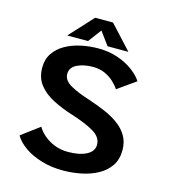

<svg xmlns="http://www.w3.org/2000/svg" viewBox="-126 -969 963 1083"><g transform="rotate(15 355.0 -428.0)"><path d="M341 11Q272.5 11 214.8 -6.5Q157 -24 115.5 -53.2Q74 -82.5 54.5 -117L160.5 -196Q173 -173 198.8 -150.2Q224.5 -127.5 260.8 -112.5Q297 -97.5 341.5 -97.5Q409 -97.5 449.8 -119Q490.5 -140.5 490.5 -178.5Q490.5 -222 444.2 -250.2Q398 -278.5 308.5 -307Q248 -326 195.8 -352.5Q143.5 -379 111.2 -419.5Q79 -460 79 -520Q79 -569 102.8 -604Q126.5 -639 166.5 -661.8Q206.5 -684.5 256.2 -695.2Q306 -706 358 -706Q421 -706 473 -687.8Q525 -669.5 562.2 -641.5Q599.5 -613.5 618 -584L512 -509Q499.5 -529 477.5 -549.5Q455.5 -570 425 -583.8Q394.5 -597.5 356 -597.5Q302 -597.5 263.2 -578.8Q224.5 -560 224.5 -521.5Q224.5 -484.5 268.5 -459.2Q312.5 -434 390.5 -409.5Q437 -394 481 -375Q525 -356 560.2 -330.2Q595.5 -304.5 616.2 -269.2Q637 -234 637 -186Q637 -132.5 611.8 -95Q586.5 -57.5 543.8 -34Q501 -10.5 448.2 0.2Q395.5 11 341 11ZM525.5 -731H404L347.5 -808L290 -731H168.5L295 -868.5H399Z"/></g></svg>

Font: League Mono SemiBold
Style: Regular
Weight: 600
Width: 6
Designer: Tyler Finck
Foundry: The League of Moveable Type / Tyler Finck
Version: Version 2.300;RELEASE